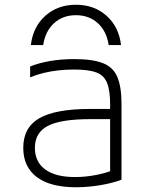

<svg xmlns="http://www.w3.org/2000/svg" viewBox="-20 -779 640 809"><path d="M300 -759Q377 -759 429 -712.5Q481 -666 490 -589H438Q429 -648 392 -681.5Q355 -715 300 -715Q245 -715 208 -681.5Q171 -648 162 -589H110Q119 -666 171 -712.5Q223 -759 300 -759ZM300 10Q192 10 135 -33Q78 -76 78 -156Q78 -242 146 -281Q214 -320 361 -320H466V-277H360Q236 -277 181.5 -248.5Q127 -220 127 -156Q127 -97 170.5 -65Q214 -33 296 -33Q339 -33 383.5 -41.5Q428 -50 458 -63L444 -35V-339Q444 -398 431 -430Q418 -462 385.5 -474Q353 -486 292 -486Q257 -486 226 -482.5Q195 -479 165.5 -472Q136 -465 107 -453V-499Q145 -514 191.5 -522Q238 -530 294 -530Q370 -530 413.5 -513Q457 -496 474.5 -454.5Q492 -413 492 -340V-22Q457 -8 404 1Q351 10 300 10Z"/></svg>

Font: M PLUS Code Latin Expanded Light
Style: Regular
Weight: 300
Width: 7
Designer: Coji Morishita
Foundry: UNDERFOREST DESIGN
Version: Version 1.002; ttfautohint (v1.8.3)